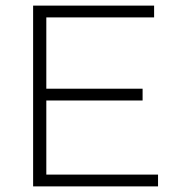

<svg xmlns="http://www.w3.org/2000/svg" viewBox="-20 -664 627 684"><path d="M543 -42V0H98V-644H529V-602H145V-348H488V-306H145V-42Z"/></svg>

Font: Montserrat Ace
Style: Light
Weight: 300
Designer: Julieta Ulanovsky
Foundry: Julieta Ulanovsky
Version: Version 1